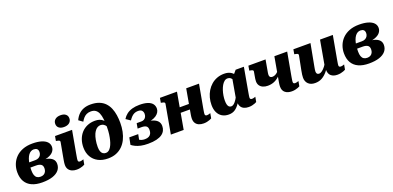

<svg xmlns="http://www.w3.org/2000/svg" viewBox="3 -1651 5257 2567"><g transform="rotate(-20 2631.0 -367.0)"><path d="M304 -66.6Q330.8 -66.6 350 -77.5Q369.2 -88.4 379.6 -108.8Q390 -129.2 390 -156Q390 -196 365 -212Q340 -228 296 -228H132L146.6 -298.8H311Q339.6 -298.8 359.9 -309.9Q380.2 -321 391.1 -340.2Q402 -359.4 402 -382Q402 -413.2 385.8 -427.5Q369.6 -441.8 339.8 -441.8Q318.2 -441.8 299.2 -431.3Q280.2 -420.8 264.8 -400.1Q249.4 -379.4 238.2 -348.7Q227 -318 221.2 -277.1Q215.4 -236.2 215.4 -185.8Q215.4 -145.6 225.1 -119Q234.8 -92.4 254.6 -79.5Q274.4 -66.6 304 -66.6ZM349.8 -521.6Q424 -521.6 475.9 -505.8Q527.8 -490 555.1 -461.1Q582.4 -432.2 582.4 -391Q582.4 -354.4 557.8 -323.9Q533.2 -293.4 481 -275.2Q428.8 -257 345 -257L385 -283L380 -249L353 -274Q420.6 -274 469.3 -261.2Q518 -248.4 544.2 -222Q570.4 -195.6 570.4 -153.4Q570.4 -101.6 539.4 -64.2Q508.4 -26.8 448.4 -6.8Q388.4 13.2 300.6 13.2Q214.4 13.2 153.7 -14Q93 -41.2 61.3 -95.4Q29.6 -149.6 29.6 -229.6Q29.6 -287.2 49.7 -339.8Q69.8 -392.4 109.9 -433.4Q150 -474.4 209.9 -498Q269.8 -521.6 349.8 -521.6Z M661.2 -102.8Q661.2 -117 663 -132.3Q664.8 -147.6 668.6 -168.3Q672.4 -189 677.4 -218L712.4 -408.8Q714.8 -420 710.3 -426.6Q705.8 -433.2 695.6 -437Q685.4 -440.8 669.4 -443.2L658 -445.2L670 -511.6H912.2L854.8 -192.8Q851.2 -171.2 848.1 -153.9Q845 -136.6 843.4 -124Q841.8 -111.4 841.8 -102.8Q841.8 -89.8 848.9 -84Q856 -78.2 870.2 -78.2Q881 -78.2 890.9 -80.9Q900.8 -83.6 908.5 -86.2Q916.2 -88.8 919.4 -89.6L906.4 -19Q896.4 -12.6 878.8 -5.9Q861.2 0.8 838.9 5.4Q816.6 10 790.6 10Q753.4 10 724.1 -2.7Q694.8 -15.4 678 -40.4Q661.2 -65.4 661.2 -102.8ZM727.8 -662.6Q727.8 -702 756.1 -725.2Q784.4 -748.4 833.2 -748.4Q879.6 -748.4 905.5 -727.3Q931.4 -706.2 931.4 -669.8Q931.4 -630.4 903.1 -607Q874.8 -583.6 826 -583.6Q779.6 -583.6 753.7 -604.9Q727.8 -626.2 727.8 -662.6Z M1230.4 -657.4Q1194.4 -657.4 1168.3 -644.3Q1142.2 -631.2 1123.7 -609.7Q1105.2 -588.2 1090.6 -562.4L1033.2 -604Q1055.2 -651.6 1087.3 -683.3Q1119.4 -715 1162.1 -730.6Q1204.8 -746.2 1257.6 -746.2Q1328.2 -746.2 1379 -726.4Q1429.8 -706.6 1463.1 -671.1Q1496.4 -635.6 1515.5 -589.2Q1534.6 -542.8 1542.6 -489.3Q1550.6 -435.8 1550.6 -380Q1550.6 -316.6 1538.9 -258.1Q1527.2 -199.6 1502.8 -150.1Q1478.4 -100.6 1440.9 -64Q1403.4 -27.4 1352.7 -7.1Q1302 13.2 1236.6 13.2Q1155.8 13.2 1096.7 -17.9Q1037.6 -49 1005.6 -105.4Q973.6 -161.8 973.6 -237.2Q973.6 -299.2 992.5 -351.3Q1011.4 -403.4 1046.3 -441.4Q1081.2 -479.4 1130.2 -500.5Q1179.2 -521.6 1239.8 -521.6Q1275.8 -521.6 1303.4 -512.3Q1331 -503 1350.9 -485Q1370.8 -467 1382.9 -441.3Q1395 -415.6 1399.6 -382.4L1395 -320.2Q1385.2 -363.2 1369.9 -389.7Q1354.6 -416.2 1334.9 -428.7Q1315.2 -441.2 1291.4 -441.2Q1268.2 -441.2 1249.1 -430.9Q1230 -420.6 1215 -402Q1200 -383.4 1188 -357.6Q1180.4 -340.2 1174.5 -319.8Q1168.6 -299.4 1164.5 -276.7Q1160.4 -254 1158.1 -229.4Q1155.8 -204.8 1155.8 -178.4Q1155.8 -141 1165 -115.8Q1174.2 -90.6 1191.8 -78.6Q1209.4 -66.6 1233.8 -66.6Q1256.4 -66.6 1274.8 -80.4Q1293.2 -94.2 1308 -118.9Q1322.8 -143.6 1333.3 -175.8Q1343.8 -208 1350.6 -244.2Q1354.8 -265.4 1357.7 -287.1Q1360.6 -308.8 1362.2 -333.9Q1363.8 -359 1363.8 -388.2Q1363.8 -452 1358.2 -502.1Q1352.6 -552.2 1338 -586.6Q1323.4 -621 1297.5 -639.2Q1271.6 -657.4 1230.4 -657.4Z M1824.4 -447.2Q1794.4 -447.2 1770.7 -435.4Q1747 -423.6 1728.7 -403.7Q1710.4 -383.8 1695 -360.4L1632 -403Q1654.2 -439.8 1687.6 -465.6Q1721 -491.4 1767.2 -504.7Q1813.4 -518 1872.2 -518Q1941.8 -518 1986.8 -502.7Q2031.8 -487.4 2053.6 -459.4Q2075.4 -431.4 2075.4 -392.2Q2075.4 -366.8 2062.2 -342.9Q2049 -319 2021.5 -299.5Q1994 -280 1951.1 -268.5Q1908.2 -257 1849.4 -257L1889.4 -283L1884.4 -249L1857.4 -274Q1921.2 -274 1967.7 -259.8Q2014.2 -245.6 2038.8 -217.8Q2063.4 -190 2063.4 -148.2Q2063.4 -114.6 2049.9 -85.6Q2036.4 -56.6 2006.5 -35Q1976.6 -13.4 1927.3 -1Q1878 11.4 1806.4 11.4Q1748.8 11.4 1705.1 1.9Q1661.4 -7.6 1630 -23Q1598.6 -38.4 1577.2 -55.4L1597 -155.4H1723.8L1704.2 -54.6Q1690.2 -54.6 1680.3 -67.4Q1670.4 -80.2 1666.5 -97Q1662.6 -113.8 1667.6 -125.8Q1679.2 -104.8 1696.6 -90.2Q1714 -75.6 1736.2 -68.1Q1758.4 -60.6 1785.4 -60.6Q1820.2 -60.6 1842.3 -72.3Q1864.4 -84 1874.9 -105.1Q1885.4 -126.2 1885.4 -155.4Q1885.4 -198.2 1862.2 -212.9Q1839 -227.6 1799.6 -227.6H1741.6L1754.6 -300.2H1820.6Q1844.4 -300.2 1861.3 -310.3Q1878.2 -320.4 1887.8 -339Q1897.4 -357.6 1897.4 -382Q1897.4 -408 1881.7 -427.6Q1866 -447.2 1824.4 -447.2Z M2271 -228.8H2580L2593.6 -302.6H2284.6ZM2131.6 0H2314.2L2404.8 -511.6H2162.6L2151 -445.2L2162 -443.2Q2178 -440.8 2188.2 -437Q2198.4 -433.2 2202.9 -426.8Q2207.4 -420.4 2205 -409.6ZM2647.6 -103.4Q2647.6 -111 2649.1 -123.2Q2650.6 -135.4 2653.4 -150.9Q2656.2 -166.4 2658.6 -182L2718.4 -511.6H2536.2L2477.6 -182Q2475.2 -168 2472.8 -154.2Q2470.4 -140.4 2469.2 -127.9Q2468 -115.4 2468 -103Q2468 -65.4 2484.1 -40.2Q2500.2 -15 2529.2 -2.5Q2558.2 10 2597.2 10Q2622.6 10 2644.2 5.4Q2665.8 0.8 2683.4 -5.9Q2701 -12.6 2712.2 -19L2725.2 -89.6Q2722 -88.8 2714.3 -86.2Q2706.6 -83.6 2697 -80.9Q2687.4 -78.2 2676 -78.2Q2661.8 -78.2 2654.7 -84.3Q2647.6 -90.4 2647.6 -103.4Z M3260.2 -313.4 3180.8 -334.2Q3179.2 -368.8 3169.5 -394.1Q3159.8 -419.4 3142.6 -433.4Q3125.4 -447.4 3100 -447.4Q3074.4 -447.4 3053.5 -430.5Q3032.6 -413.6 3016.2 -385.2Q2999.8 -356.8 2988.4 -321.8Q2977 -286.8 2971.1 -250.1Q2965.2 -213.4 2965.2 -180.8Q2965.2 -144.8 2971.4 -122.4Q2977.6 -100 2990 -89.3Q3002.4 -78.6 3020.2 -78.6Q3041.8 -78.6 3061.1 -94.9Q3080.4 -111.2 3101 -143.6Q3121.6 -176 3144.2 -222.8L3174.2 -193.6Q3141.6 -128.4 3110.5 -82.3Q3079.4 -36.2 3042.7 -11.5Q3006 13.2 2954 13.2Q2899.8 13.2 2860.1 -10.5Q2820.4 -34.2 2799 -78.7Q2777.6 -123.2 2777.6 -186Q2777.6 -239 2791 -288.4Q2804.4 -337.8 2829.9 -380.2Q2855.4 -422.6 2892.2 -454.5Q2929 -486.4 2975.8 -504Q3022.6 -521.6 3078 -521.6Q3140 -521.6 3179.4 -493.5Q3218.8 -465.4 3238.7 -418.6Q3258.6 -371.8 3260.2 -313.4ZM3359.4 -518.8 3301.6 -193.4Q3298 -171.8 3294.9 -154.5Q3291.8 -137.2 3290 -124.1Q3288.2 -111 3288.2 -102.8Q3288.2 -89.8 3295.6 -84Q3303 -78.2 3315.4 -78.2Q3333 -78.2 3346.9 -83.3Q3360.8 -88.4 3365.8 -89.6L3352.8 -19Q3342.2 -13.2 3324.9 -6.2Q3307.6 0.8 3285.7 5.4Q3263.8 10 3238.4 10Q3200.6 10 3172.3 -2.7Q3144 -15.4 3128.8 -40.8Q3113.6 -66.2 3113.6 -104.6Q3113.6 -112 3114.4 -120.1Q3115.2 -128.2 3117.2 -141.2L3105.6 -110.8L3163 -438.8L3171.4 -435.4L3242.4 -518.8Z M3639.6 -367Q3635.6 -345.6 3633.2 -330.7Q3630.8 -315.8 3630.8 -305.6Q3630.8 -292.6 3635 -282.6Q3639.2 -272.6 3648.6 -267.2Q3658 -261.8 3673.4 -261.8Q3694.6 -261.8 3715.1 -272.1Q3735.6 -282.4 3755.1 -302.7Q3774.6 -323 3792.2 -352.4L3798.8 -316Q3773.2 -268.6 3739.6 -236Q3706 -203.4 3665.1 -186.7Q3624.2 -170 3575 -170Q3536.8 -170 3507 -182.8Q3477.2 -195.6 3460.7 -220.1Q3444.2 -244.6 3444.2 -279.2Q3444.2 -294.4 3446.7 -313.4Q3449.2 -332.4 3455 -363L3463.4 -410.2Q3465.8 -421 3461 -427.4Q3456.2 -433.8 3446 -437.3Q3435.8 -440.8 3420.4 -443.2L3409.4 -445.2L3421 -511.6H3665.2ZM3902 -103.4Q3902 -90.4 3909.1 -84.3Q3916.2 -78.2 3930.4 -78.2Q3941.8 -78.2 3951.4 -80.9Q3961 -83.6 3968.7 -86.2Q3976.4 -88.8 3979.6 -89.6L3966.6 -19Q3955.4 -12.6 3937.8 -5.9Q3920.2 0.8 3898.6 5.4Q3877 10 3851.6 10Q3793.2 10 3757.8 -18.2Q3722.4 -46.4 3722.4 -103Q3722.4 -115.4 3723.6 -127.9Q3724.8 -140.4 3727.2 -154.2Q3729.6 -168 3732 -182L3790.6 -511.6H3972.8L3913 -182Q3910.6 -166.4 3907.8 -150.9Q3905 -135.4 3903.5 -123.2Q3902 -111 3902 -103.4Z M4245.6 -198.4Q4241.6 -175.8 4238.9 -160.6Q4236.2 -145.4 4236.2 -132.8Q4236.2 -119.2 4240.1 -108.9Q4244 -98.6 4252.2 -93.2Q4260.4 -87.8 4274.6 -87.8Q4295.2 -87.8 4318.4 -105Q4341.6 -122.2 4365.3 -153.3Q4389 -184.4 4410.8 -227L4427 -176.2Q4393.6 -119.8 4358.2 -77.3Q4322.8 -34.8 4280.4 -11.2Q4238 12.4 4183.4 12.4Q4120.8 12.4 4086.4 -21.3Q4052 -55 4052 -110Q4052 -129.4 4055.1 -153.2Q4058.2 -177 4065.2 -213L4103.8 -408.8Q4106.2 -420 4101.7 -426.6Q4097.2 -433.2 4087 -437Q4076.8 -440.8 4060.8 -443.2L4049.4 -445.2L4061 -511.6H4304.4ZM4565 -193.4Q4561.4 -171.8 4558.3 -154.5Q4555.2 -137.2 4553.4 -124.1Q4551.6 -111 4551.6 -102.8Q4551.6 -90.4 4558.7 -84.3Q4565.8 -78.2 4580 -78.2Q4595.8 -78.2 4610 -83.3Q4624.2 -88.4 4629.2 -89.6L4616.2 -19Q4605 -12.6 4587.1 -5.9Q4569.2 0.8 4547.3 5.4Q4525.4 10 4500.6 10Q4443.6 10 4410.3 -18.6Q4377 -47.2 4377 -104.6Q4377 -109.4 4377.4 -114.1Q4377.8 -118.8 4378.6 -124.1Q4379.4 -129.4 4380.6 -135.6L4370.6 -118.8L4440.2 -511.6H4622.4Z M4952 -66.6Q4978.8 -66.6 4998 -77.5Q5017.2 -88.4 5027.6 -108.8Q5038 -129.2 5038 -156Q5038 -196 5013 -212Q4988 -228 4944 -228H4780L4794.6 -298.8H4959Q4987.6 -298.8 5007.9 -309.9Q5028.2 -321 5039.1 -340.2Q5050 -359.4 5050 -382Q5050 -413.2 5033.8 -427.5Q5017.6 -441.8 4987.8 -441.8Q4966.2 -441.8 4947.2 -431.3Q4928.2 -420.8 4912.8 -400.1Q4897.4 -379.4 4886.2 -348.7Q4875 -318 4869.2 -277.1Q4863.4 -236.2 4863.4 -185.8Q4863.4 -145.6 4873.1 -119Q4882.8 -92.4 4902.6 -79.5Q4922.4 -66.6 4952 -66.6ZM4997.8 -521.6Q5072 -521.6 5123.9 -505.8Q5175.8 -490 5203.1 -461.1Q5230.4 -432.2 5230.4 -391Q5230.4 -354.4 5205.8 -323.9Q5181.2 -293.4 5129 -275.2Q5076.8 -257 4993 -257L5033 -283L5028 -249L5001 -274Q5068.6 -274 5117.3 -261.2Q5166 -248.4 5192.2 -222Q5218.4 -195.6 5218.4 -153.4Q5218.4 -101.6 5187.4 -64.2Q5156.4 -26.8 5096.4 -6.8Q5036.4 13.2 4948.6 13.2Q4862.4 13.2 4801.7 -14Q4741 -41.2 4709.3 -95.4Q4677.6 -149.6 4677.6 -229.6Q4677.6 -287.2 4697.7 -339.8Q4717.8 -392.4 4757.9 -433.4Q4798 -474.4 4857.9 -498Q4917.8 -521.6 4997.8 -521.6Z"/></g></svg>

Font: Roboto Serif 20pt
Style: Italic
Weight: 400
Italic angle: -10°
Designer: Greg Gazdowicz
Foundry: Commercial Type
Version: Version 1.008